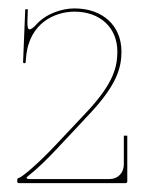

<svg xmlns="http://www.w3.org/2000/svg" viewBox="-20 -884 330 445"><path d="M38.5 -862.5 33.5 -740C33.5 -738.5 34.5 -737.5 36.5 -737.5C38.5 -737.5 39.5 -738.5 39.5 -740L40.5 -751.5C47.5 -832.5 109.5 -857 152.5 -857C212 -857 252 -820 252 -764.5C252 -729.5 243.5 -691.5 182.5 -626L110 -549C65 -501 29.5 -472.5 23.5 -471.5C21 -471 20 -469.5 20 -468V-463C20 -460.5 22.5 -459.5 24 -459.5H271C273.5 -459.5 275 -461.5 275 -463V-569.5H267V-503C267 -483 253 -469 234 -469H50.5C44 -469 41.5 -470 41.5 -471.5C41.5 -473.5 44.5 -475.5 50 -480C66.5 -493 89.5 -515 116 -543.5L189.5 -622C251 -688 261.5 -727.5 261.5 -764.5C261.5 -824.5 218 -864.5 152.5 -864.5C122.5 -864.5 85.5 -851.5 64 -827C57.5 -819.5 51.5 -816 48.5 -816C44.5 -816 43.5 -821.5 43.5 -833.5L44.5 -862.5Z"/></svg>

Font: ZnikomitSC
Style: Regular
Weight: 100
Designer: gluk
Foundry: gluk
Version: Version 0.55